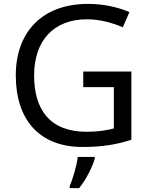

<svg xmlns="http://www.w3.org/2000/svg" viewBox="-20 -744 768 985"><path d="M407 -377V-297H564V-85C528 -76 487 -68 424 -68C232 -68 155 -186 155 -357C155 -535 255 -645 426 -645C494 -645 559 -626 610 -604L644 -682C583 -708 511 -724 431 -724C197 -724 61 -580 61 -357C61 -131 181 10 403 10C503 10 577 -2 654 -27V-377ZM466 70V61H379C374 104 353 176 338 209V221H386C422 178 457 106 466 70Z"/></svg>

Font: Noto Sans Sunuwar
Style: Regular
Weight: 400
Designer: Anshuman Pandey
Foundry: Jamra Patel LLC
Version: Version 1.000